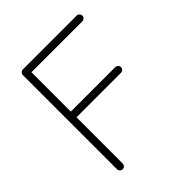

<svg xmlns="http://www.w3.org/2000/svg" viewBox="-193 -826 952 952"><g transform="rotate(-45 283.5 -350.0)"><path d="M120 0Q111 0 105.5 -6Q100 -12 100 -20V-680Q100 -688 106 -694Q112 -700 120 -700H497Q505 -700 511 -694Q517 -688 517 -680Q517 -671 511 -665.5Q505 -660 497 -660H137L140 -664V-376L136 -384H452Q460 -384 466 -378Q472 -372 472 -364Q472 -355 466 -349.5Q460 -344 452 -344H134L140 -352V-20Q140 -12 134.5 -6Q129 0 120 0Z"/></g></svg>

Font: Quicksand Variable Light
Style: Regular
Weight: 300
Designer: Andrew Paglinawan
Foundry: Andrew Paglinawan
Version: Version 3.004